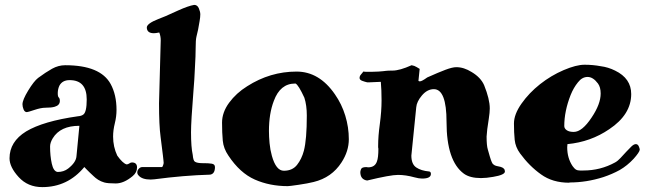

<svg xmlns="http://www.w3.org/2000/svg" viewBox="-20 -719 2648 786"><path d="M335 -312Q335 -391 265 -391Q235 -391 223 -368Q217 -355 216.5 -339.5Q216 -324 220.5 -320Q225 -316 225 -306Q225 -288 204 -282Q191 -278 166 -278Q148 -278 121 -269Q94 -260 90 -260Q81 -260 76.5 -271Q72 -282 72 -292Q72 -310 95.5 -348.5Q119 -387 136 -400Q167 -423 193 -437.5Q219 -452 247 -452Q391 -452 433 -375Q457 -331 457 -269Q457 -242 450 -214Q443 -186 443 -160Q443 -118 460 -82Q482 -51 498 -46Q504 -46 509.5 -50Q515 -54 520 -54Q541 -54 541 -33.5Q541 -13 523 2Q487 32 454 32Q421 32 407 28Q393 24 382 17Q371 10 363 2L347 -13L332 -28Q326 -35 325 -35Q257 47 153 47Q94 47 56.5 6Q19 -35 19 -71Q19 -139 87 -181Q157 -223 299 -243Q313 -244 321 -250Q335 -260 335 -312ZM196 -153Q185 -135 185 -119Q185 -81 192 -49Q199 -17 216 -15Q241 -15 259 -29Q291 -54 293 -79L305 -204Q227 -204 196 -153Z M612 15 597 16Q562 16 548 0Q542 -6 542 -13Q542 -22 549 -29Q555 -35 562 -35H643Q645 -35 647.5 -42Q650 -49 650 -52.5Q650 -56 649 -64Q648 -72 647 -82Q644 -110 637.5 -158Q631 -206 631 -296L638 -554Q638 -571 632 -586Q617 -583 610 -583Q581 -583 581 -607Q582 -623 628 -641L658 -653L709 -676Q751 -695 775 -699Q788 -699 794 -685Q800 -671 800 -660Q800 -649 797 -632Q794 -615 791 -598L784 -568Q781 -555 781 -523Q781 -491 778 -442Q776 -393 772 -347Q762 -222 762 -178Q762 -116 769 -85Q771 -61 778 -57Q787 -51 810 -51H816Q833 -51 846.5 -49Q860 -47 860 -35Q860 -7 840 -4Q733 -1 612 15Z M915 -82Q895 -111 892 -143Q889 -175 889 -217Q889 -259 918 -298.5Q947 -338 992 -366Q1086 -426 1194 -426Q1287 -426 1351 -333Q1379 -293 1393.5 -245.5Q1408 -198 1408 -149Q1408 -100 1378 -54Q1338 8 1264 26Q1240 32 1202.5 37.5Q1165 43 1158 43Q1084 43 1023 16Q962 -11 915 -82ZM1081 -183Q1081 -160 1083.5 -133Q1086 -106 1093 -81Q1110 -20 1142 -20Q1177 -20 1196 -44Q1215 -68 1224 -102Q1236 -148 1236 -246Q1236 -288 1226 -319Q1202 -371 1190 -377Q1189 -377 1188 -377Q1127 -377 1101 -306Q1081 -254 1081 -183Z M1483 20Q1455 16 1455 -15Q1457 -29 1463 -32Q1469 -35 1479 -35L1487 -34Q1515 -34 1523 -58Q1529 -73 1529 -110Q1529 -113 1528 -116Q1528 -119 1528 -122Q1528 -162 1535 -212Q1542 -264 1542 -307.5Q1542 -351 1539 -384L1493 -382H1483Q1474 -384 1463 -388Q1452 -392 1452 -400Q1452 -408 1458.5 -415Q1465 -422 1467 -426Q1473 -425 1478 -425H1500Q1517 -425 1529 -426Q1541 -427 1547.5 -427.5Q1554 -428 1560.5 -429Q1567 -430 1587 -430Q1616 -430 1665 -452Q1677 -450 1685.5 -444.5Q1694 -439 1698 -437L1693 -388Q1695 -386 1699 -386Q1707 -386 1729 -402Q1776 -423 1804 -433.5Q1832 -444 1848 -444Q1864 -444 1879.5 -439Q1895 -434 1911 -424Q1948 -402 1962 -370Q1985 -313 1985 -275Q1985 -259 1981 -233Q1973 -184 1972 -160Q1972 -123 1977 -107Q1981 -91 1985 -79Q1994 -48 2000 -46Q2005 -41 2013 -39.5Q2021 -38 2029 -36Q2047 -31 2047 -17Q2047 -3 1999 5Q1971 10 1949 10Q1904 10 1879 -8Q1808 -60 1808 -220Q1808 -354 1756 -354Q1729 -354 1707 -328Q1686 -303 1684 -280L1664 -82Q1664 -47 1684 -33.5Q1704 -20 1737 -17Q1744 -16 1744 -7Q1744 12 1708 12Q1695 12 1677 7Q1641 -3 1609.5 -3Q1578 -3 1483 20Z M2303 -129 2302 -116Q2302 -72 2324 -39Q2332 -28 2338 -24.5Q2344 -21 2354 -21H2368Q2438 -21 2498 -54Q2509 -60 2520 -72L2544 -98Q2555 -110 2565 -119.5Q2575 -129 2583 -129Q2591 -129 2595 -120Q2599 -111 2599 -106Q2598 -96 2574 -69Q2548 -41 2517 -23Q2486 -6 2450 6Q2381 28 2312 28Q2311 29 2310 29Q2242 29 2195 -5Q2147 -39 2109 -91Q2090 -117 2087 -146.5Q2084 -176 2084 -213.5Q2084 -251 2115 -295Q2146 -339 2191 -374.5Q2236 -410 2287.5 -432Q2339 -454 2373 -454Q2407 -454 2439 -448Q2470 -444 2498 -430Q2564 -398 2564 -334Q2564 -250 2474 -190Q2398 -138 2303 -129ZM2290 -203Q2290 -193 2300 -186Q2310 -179 2328 -179Q2329 -179 2329 -179Q2363 -179 2402 -238Q2439 -293 2439 -336Q2439 -362 2428 -377Q2408 -404 2385.5 -404Q2363 -404 2346 -382Q2328 -360 2316 -330Q2290 -264 2290 -203Z"/></svg>

Font: Miltonian Tattoo
Style: Regular
Weight: 400
Designer: Pablo Impallari
Foundry: Pablo Impallari
Version: Version 1.008